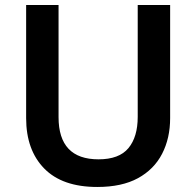

<svg xmlns="http://www.w3.org/2000/svg" viewBox="-20 -734 781 764"><path d="M657 -264Q657 -184 625 -122Q593 -60 529 -25Q465 10 367 10Q228 10 156 -63.5Q84 -137 84 -264V-714H213V-268Q213 -100 372 -100Q454 -100 491 -144.5Q528 -189 528 -269V-714H657Z"/></svg>

Font: Noto Sans Cherokee SemiBold
Style: Regular
Weight: 600
Designer: Monotype Design Team
Foundry: Monotype Imaging Inc.
Version: Version 2.001; ttfautohint (v1.8.4.7-5d5b)